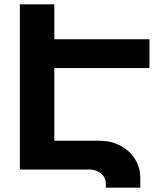

<svg xmlns="http://www.w3.org/2000/svg" viewBox="-20 -777 727 880"><path d="M229 -465V-132H437Q487 -132 529.5 -110.5Q572 -89 597.5 -50Q623 -11 623 39V83H465V64Q465 36 442.5 18Q420 0 391 0H71V-757H229V-597H665V-465Z"/></svg>

Font: Montserrat arm2 SemiBold
Style: Regular
Weight: 600
Designer: Julieta Ulanovsky
Foundry: Julieta Ulanovsky
Version: Version 6.000